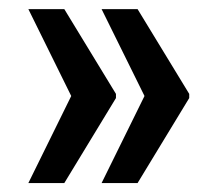

<svg xmlns="http://www.w3.org/2000/svg" viewBox="-20 -474 482 430"><path d="M43.5 -64 140.6 -261.2 239.7 -260.7V-254.4L124 -64ZM43.5 -453.6H124L239.7 -263.7V-257.3L140.6 -256.8ZM207.5 -64 304.7 -261.2 403.8 -260.7V-254.4L288.1 -64ZM207.5 -453.6H288.1L403.8 -263.7V-257.3L304.7 -256.8Z"/></svg>

Font: Roboto Condensed SemiBold
Style: Regular
Weight: 600
Designer: Christian Robertson
Foundry: Google
Version: Version 3.008; 2023